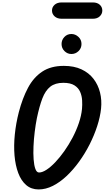

<svg xmlns="http://www.w3.org/2000/svg" viewBox="-20 -1506 838 1536"><path d="M289 9.5Q230 9.5 189.5 -25.5Q149 -60.5 126 -121.8Q103 -183 96.2 -262Q89.5 -341 98.5 -430Q107.5 -519 130.5 -608.5Q159.5 -720 203.8 -803.2Q248 -886.5 317.5 -932.8Q387 -979 490.5 -979Q572.5 -979 631.8 -951.2Q691 -923.5 728 -875.5Q765 -827.5 780.2 -766Q795.5 -704.5 788.5 -637.5Q781.5 -570.5 757.5 -496.8Q733.5 -423 696.8 -350.5Q660 -278 613.2 -213.2Q566.5 -148.5 513.2 -98.2Q460 -48 403 -19.2Q346 9.5 289 9.5ZM275 -560.5Q265 -510.5 257.8 -451.8Q250.5 -393 248 -335.5Q245.5 -278 249 -230.5Q252.5 -183 263 -154.5Q273.5 -126 292.5 -126Q318.5 -126 352.2 -148Q386 -170 422.8 -208.8Q459.5 -247.5 495 -297.8Q530.5 -348 560.5 -405Q590.5 -462 610.5 -520.8Q630.5 -579.5 636 -634Q639 -666.5 637 -702.8Q635 -739 621.2 -771Q607.5 -803 575.5 -823.2Q543.5 -843.5 486.5 -843.5Q421.5 -843.5 382.2 -812.5Q343 -781.5 319 -718.8Q295 -656 275 -560.5ZM551 -1074Q519.5 -1074 496 -1097.2Q472.5 -1120.5 472.5 -1154Q472.5 -1186.5 495 -1210.2Q517.5 -1234 551 -1234Q582.5 -1234 607.2 -1211.2Q632 -1188.5 632 -1154Q632 -1120.5 608.2 -1097.2Q584.5 -1074 551 -1074ZM473 -1356Q438 -1356 417 -1375Q396 -1394 396 -1421.5Q396 -1449.5 417 -1468Q438 -1486.5 473 -1486.5H722.5Q758 -1486.5 778.2 -1468Q798.5 -1449.5 798.5 -1421.5Q798.5 -1395 778.2 -1375.5Q758 -1356 722.5 -1356Z"/></svg>

Font: Edu QLD Hand
Style: Regular
Weight: 400
Designer: Tina and Corey Anderson, Eben Sorkin
Foundry: Sorkin Type Co.
Version: Version 2.000